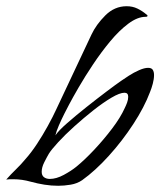

<svg xmlns="http://www.w3.org/2000/svg" viewBox="-20 -589 515 617"><path d="M167 8Q145 8 123 4.5Q101 1 79 -5Q65 -9 51 -11Q37 -13 23 -13Q17 -13 11.5 -13Q6 -13 0 -12Q15 -29 31.5 -45Q48 -61 62 -78Q80 -98 98.5 -126Q117 -154 133.5 -184Q150 -214 161 -238L274 -478Q289 -510 318.5 -539.5Q348 -569 387 -569Q406 -569 421.5 -561.5Q437 -554 450 -543Q454 -541 454 -538Q454 -535 448 -535Q422 -535 392.5 -513Q363 -491 334 -456Q305 -421 279 -382Q253 -343 233 -308.5Q213 -274 202 -253Q196 -242 186.5 -223Q177 -204 169 -185.5Q161 -167 158 -154Q168 -169 196 -193.5Q224 -218 258 -245Q292 -272 322.5 -295Q353 -318 369 -329Q379 -336 394.5 -346Q410 -356 427 -363.5Q444 -371 456 -371Q467 -371 471 -364.5Q475 -358 475 -348Q475 -335 471 -320Q467 -305 462 -293Q444 -245 408.5 -190.5Q373 -136 329.5 -88Q286 -40 244 -10Q228 1 207 4.5Q186 8 167 8ZM140 -14Q161 -14 185 -27Q209 -40 225 -53Q252 -75 282.5 -107.5Q313 -140 340 -175.5Q367 -211 381 -242Q385 -250 388.5 -259.5Q392 -269 392 -278Q392 -291 380 -291Q365 -291 338 -275Q311 -259 280 -234.5Q249 -210 219 -183Q189 -156 167 -132Q145 -108 137 -95Q130 -83 122 -67Q114 -51 114 -37Q114 -25 121.5 -19.5Q129 -14 140 -14Z"/></svg>

Font: My Soul
Style: Regular
Weight: 400
Designer: Robert E. Leuschke
Foundry: Robert E. Leuschke
Version: Version 1.010; ttfautohint (v1.8.4.7-5d5b)